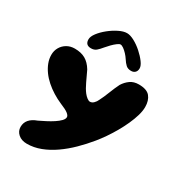

<svg xmlns="http://www.w3.org/2000/svg" viewBox="-204 -821 1102 1174"><g transform="rotate(30 347.0 -234.0)"><path d="M157.5 212.5Q119.5 212.5 96.2 192Q73 171.5 73 142Q73 111.5 91.5 90.2Q110 69 145 56.5Q167 46 192.2 33Q217.5 20 239.5 5.5Q261.5 -9 275.2 -23.2Q289 -37.5 289 -51Q289 -62 273 -74.8Q257 -87.5 216 -104Q183.5 -118 153.8 -136.5Q124 -155 98.8 -177.2Q73.5 -199.5 55 -225Q36.5 -250.5 26 -278Q15.5 -305.5 15.5 -334Q15.5 -363 29.2 -386.8Q43 -410.5 67 -424.5Q91 -438.5 122 -438.5Q166.5 -438.5 197 -421.2Q227.5 -404 250.5 -366Q269.5 -326.5 285.2 -292.5Q301 -258.5 319 -235Q329.5 -221.5 341.8 -212.2Q354 -203 363 -203Q377 -203 389 -214.8Q401 -226.5 407.5 -242Q423 -272 438.2 -311.5Q453.5 -351 469.5 -383Q486 -409.5 510.5 -427Q535 -444.5 570.5 -444.5Q627.5 -444.5 650 -416.8Q672.5 -389 672.5 -343.5Q672.5 -316 662.8 -282.8Q653 -249.5 636.5 -213Q620 -176.5 599.5 -141Q579 -105.5 556.8 -73.2Q534.5 -41 514 -16Q476.5 30 434.5 71.2Q392.5 112.5 347 144.2Q301.5 176 253.8 194.2Q206 212.5 157.5 212.5ZM205.5 -489Q165 -489 165 -529.5Q165 -549.5 184.2 -575Q203.5 -600.5 233.2 -624.5Q263 -648.5 294.8 -664.2Q326.5 -680 351.5 -680Q374 -680 403.8 -664Q433.5 -648 461 -623.5Q488.5 -599 506.8 -574.2Q525 -549.5 525 -531.5Q525 -513 514.5 -502.5Q504 -492 486.5 -492Q463.5 -492 449.8 -504.5Q436 -517 422 -539Q413.5 -552.5 400.2 -566.8Q387 -581 373.8 -590.5Q360.5 -600 351 -600Q343 -600 328.8 -589.2Q314.5 -578.5 299.5 -563.2Q284.5 -548 273 -534Q256.5 -513.5 242 -501.2Q227.5 -489 205.5 -489Z"/></g></svg>

Font: Gluten Thin
Style: Bold
Weight: 700
Version: Version 1.300